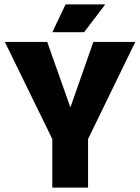

<svg xmlns="http://www.w3.org/2000/svg" viewBox="-20 -850 635 870"><path d="M217 0V-220L2 -660H194L298 -366H300L403 -660H593L379 -220V0ZM361 -704H217L277 -830H457Z"/></svg>

Font: Bricolage Grotesque 48pt ExtraBold
Style: Regular
Weight: 800
Designer: Mathieu Triay
Foundry: Atelier Triay
Version: Version 1.000; ttfautohint (v1.8.4.7-5d5b);gftools[0.9.32]